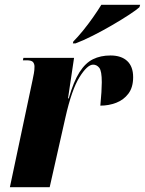

<svg xmlns="http://www.w3.org/2000/svg" viewBox="-20 -776 601 796"><path d="M115 -444Q118 -459 120.5 -472Q123 -485 123 -500Q123 -511 117 -518.5Q111 -526 90 -526H75L77 -536H287L262 -368H265Q285 -438 309.5 -476.5Q334 -515 365.5 -530.5Q397 -546 438 -546Q483 -546 507.5 -523Q532 -500 532 -456Q532 -414 512.5 -388Q493 -362 462 -350Q431 -338 396 -338Q402 -401 402 -435Q402 -482 391.5 -495Q381 -508 366 -508Q342 -508 309.5 -456Q277 -404 251 -288L186 0H21ZM284 -604Q303 -623 324.5 -649.5Q346 -676 366 -704.5Q386 -733 400 -756H561L558 -746Q546 -735 515.5 -715Q485 -695 445.5 -672Q406 -649 365.5 -628.5Q325 -608 293 -596H282Z"/></svg>

Font: Noto Serif Display ExtraCondensed Black
Style: Italic
Weight: 900
Width: 2
Italic angle: -12°
Designer: Monotype Design Team
Foundry: Monotype Imaging Inc.
Version: Version 2.009